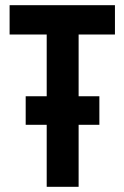

<svg xmlns="http://www.w3.org/2000/svg" viewBox="-20 -720 479 740"><path d="M79 -349H363V-239H79ZM423 -700V-587H283V0H160V-587H17V-700Z"/></svg>

Font: Phudu Medium
Style: Regular
Weight: 500
Version: Version 1.005;gftools[0.9.23]